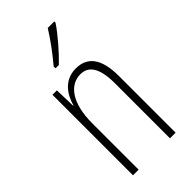

<svg xmlns="http://www.w3.org/2000/svg" viewBox="-237 -828 892 892"><g transform="rotate(-45 209.0 -382.0)"><path d="M317 -756V-764H274C242 -713 211 -671 167 -618V-606H189C228 -643 286 -709 317 -756ZM233 -539C158 -539 120 -483 104 -425H102L99 -529H70V0H107V-305C107 -439 160 -505 229 -505C282 -505 313 -463 313 -362V0H350V-373C350 -488 308 -539 233 -539Z"/></g></svg>

Font: Noto Sans Lao UI ExtCond ExtLt
Style: Regular
Weight: 200
Width: 2
Designer: Monotype Design Team
Foundry: Monotype Imaging Inc.
Version: Version 2.000